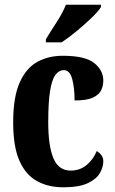

<svg xmlns="http://www.w3.org/2000/svg" viewBox="-20 -786 489 816"><path d="M249 10Q185 10 137 -16.5Q89 -43 62.5 -103Q36 -163 36 -266Q36 -374 64 -436Q92 -498 139.5 -523.5Q187 -549 246 -549Q342 -549 380.5 -518Q419 -487 419 -444Q419 -423 410.5 -403.5Q402 -384 375.5 -371.5Q349 -359 297 -359Q297 -411 287 -449.5Q277 -488 251 -488Q231 -488 216 -468.5Q201 -449 193 -400.5Q185 -352 185 -267Q185 -166 207 -113.5Q229 -61 280 -61Q320 -61 348.5 -85Q377 -109 391 -144Q403 -137 411 -126.5Q419 -116 419 -100Q419 -76 404.5 -50.5Q390 -25 353 -7.5Q316 10 249 10ZM175 -619Q194 -651 220.5 -691.5Q247 -732 260 -766H409V-756Q399 -739 370 -711Q341 -683 306 -654Q271 -625 242 -606H175Z"/></svg>

Font: Noto Serif Myanmar ExtraCondensed ExtraBold
Style: Regular
Weight: 800
Width: 2
Designer: Ben Mitchell and the Monotype Design Team
Foundry: Monotype Imaging Inc.
Version: Version 2.106; ttfautohint (v1.8.4.7-5d5b)